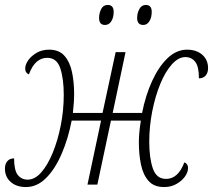

<svg xmlns="http://www.w3.org/2000/svg" viewBox="-41 -747 862 777"><path d="M64 10Q26 10 2.5 -10.5Q-21 -31 -21 -65Q-21 -83 -11.5 -94.5Q-2 -106 16 -106Q16 -58 31 -39Q46 -20 71 -20Q100 -20 126 -49.5Q152 -79 172.5 -129Q193 -179 205 -240Q217 -301 217 -363Q217 -428 203 -470.5Q189 -513 150 -513Q126 -513 107.5 -497Q89 -481 76 -446Q61 -452 61 -469Q61 -486 73.5 -503.5Q86 -521 107.5 -533.5Q129 -546 158 -546Q198 -546 220 -521Q242 -496 250.5 -455Q259 -414 259 -367Q259 -352 258 -334.5Q257 -317 254 -290H374L427 -536H467L415 -290H534Q548 -361 574.5 -419Q601 -477 637 -511.5Q673 -546 716 -546Q754 -546 777.5 -525.5Q801 -505 801 -471Q801 -453 791.5 -441.5Q782 -430 764 -430Q764 -478 749 -497Q734 -516 709 -516Q681 -516 654.5 -486.5Q628 -457 607.5 -407Q587 -357 575 -296Q563 -235 563 -173Q563 -108 577.5 -65.5Q592 -23 631 -23Q680 -23 705 -90Q720 -84 720 -67Q720 -50 707.5 -32.5Q695 -15 673 -2.5Q651 10 623 10Q582 10 560 -15Q538 -40 529.5 -81Q521 -122 521 -170Q521 -187 522.5 -207Q524 -227 529 -259H408L353 0H313L368 -259H249Q235 -186 208.5 -124.5Q182 -63 145.5 -26.5Q109 10 64 10ZM539 -646Q514 -646 514 -674Q514 -694 523 -710.5Q532 -727 549 -727Q573 -727 573 -699Q573 -676 563.5 -661Q554 -646 539 -646ZM384 -646Q360 -646 360 -674Q360 -694 368.5 -710.5Q377 -727 395 -727Q419 -727 419 -699Q419 -676 409.5 -661Q400 -646 384 -646Z"/></svg>

Font: Noto Serif SemiCondensed ExtraLight
Style: Italic
Weight: 200
Width: 4
Italic angle: -12°
Designer: Monotype Design Team
Foundry: Monotype Imaging Inc.
Version: Version 2.013